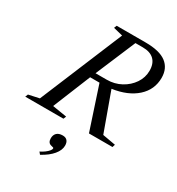

<svg xmlns="http://www.w3.org/2000/svg" viewBox="-305 -911 1258 1365"><g transform="rotate(30 323.5 -228.5)"><path d="M-63 0 -54 -22.5 33.5 -41.5 316 -720.5 239 -739.5 248 -761.5H485.5Q600.5 -761.5 655.2 -720Q710 -678.5 710 -600.5Q710 -503.5 637.8 -438.2Q565.5 -373 440 -355L553.5 -41.5L660 -22.5L653 0H460L344.5 -350H267.5L142 -41.5L259.5 -22.5L250.5 0ZM286.5 -394H378.5Q441.5 -394 494.2 -422.5Q547 -451 578.8 -498.2Q610.5 -545.5 610.5 -601.5Q610.5 -659.5 578.5 -690.5Q546.5 -721.5 485.5 -721.5H425ZM234.5 305.5 219.5 287.5Q240 277.5 256.8 265Q273.5 252.5 283.2 240.5Q293 228.5 293 221Q293 215.5 289 214Q285 212.5 270.5 209Q242 202 242 165Q242 138 258 121.8Q274 105.5 307 105.5Q331 105.5 343.8 119.8Q356.5 134 356.5 160.5Q356.5 198 324.8 236Q293 274 234.5 305.5Z"/></g></svg>

Font: Libre Caslon Text
Style: Italic
Weight: 400
Italic angle: -22.583°
Designer: Pablo Impallari, Rodrigo Fuenzalida, Katja Schimmel
Foundry: Pablo Impallari, Rodrigo Fuenzalida
Version: Version 2.000